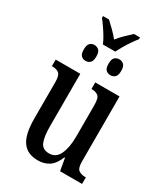

<svg xmlns="http://www.w3.org/2000/svg" viewBox="-216 -982 953 1089"><g transform="rotate(30 260.5 -437.0)"><path d="M207 -744Q199 -764 185 -787.5Q171 -811 155.5 -833.5Q140 -856 127 -872V-884H166Q186 -866 209 -843Q232 -820 248 -800Q263 -820 286.5 -843Q310 -866 330 -884H369V-872Q356 -856 340.5 -833.5Q325 -811 311 -787Q297 -763 288 -744ZM168 -614Q151 -614 139 -625Q127 -636 127 -666Q127 -696 139 -707Q151 -718 168 -718Q184 -718 196.5 -707Q209 -696 209 -666Q209 -636 196.5 -625Q184 -614 168 -614ZM331 -614Q313 -614 301 -625Q289 -636 289 -666Q289 -696 301 -707Q313 -718 331 -718Q347 -718 359.5 -707Q372 -696 372 -666Q372 -636 359.5 -625Q347 -614 331 -614ZM215 10Q146 10 113 -36.5Q80 -83 80 -186V-425Q80 -468 64.5 -480.5Q49 -493 22 -493H18V-536H179V-193Q179 -124 193.5 -90Q208 -56 251 -56Q296 -56 316.5 -100.5Q337 -145 337 -217V-421Q337 -469 321 -481Q305 -493 280 -493H277V-536H436V-110Q436 -66 453 -54.5Q470 -43 495 -43H500V0H356L342 -80H338Q317 -29 286.5 -9.5Q256 10 215 10Z"/></g></svg>

Font: Noto Serif ExtraCondensed Medium
Style: Regular
Weight: 500
Width: 2
Designer: Monotype Design Team
Foundry: Monotype Imaging Inc.
Version: Version 2.015